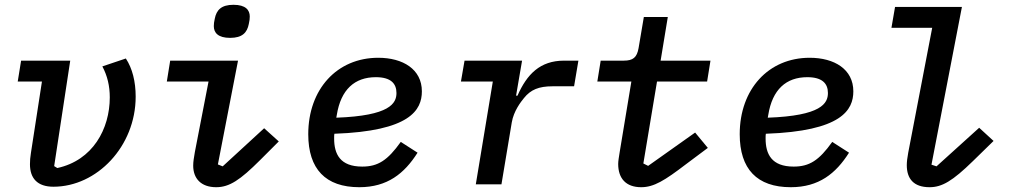

<svg xmlns="http://www.w3.org/2000/svg" viewBox="-20 -769 4240 801"><path d="M68 -516 54 -429H155L109 -131C106 -112 105 -99 105 -84C105 -25 136 10 203 10C384 10 546 -158 546 -366C546 -429 532 -484 505 -525L407 -492C428 -453 438 -410 438 -363C438 -231 367 -100 219 -68L206 -76L273 -516Z M940 -611C991 -611 1011 -633 1018 -669C1021 -681 1022 -692 1022 -700C1022 -727 1005 -749 954 -749C903 -749 883 -727 876 -691C873 -679 872 -668 872 -660C872 -633 889 -611 940 -611ZM882 12C937 12 982 -18 1065 -101L1143 -179L1082 -234L909 -75L889 -83L973 -516H690L676 -429H850L793 -135C789 -111 786 -95 786 -78C786 -25 818 12 882 12Z M1548 -447C1611 -447 1634 -420 1634 -381C1634 -338 1607 -286 1383 -278L1385 -289C1402 -396 1460 -447 1548 -447ZM1479 12C1596 12 1667 -45 1722 -132L1652 -177C1597 -100 1557 -74 1491 -74C1399 -74 1374 -126 1374 -191C1374 -200 1374 -206 1375 -211C1691 -222 1740 -310 1740 -388C1740 -480 1661 -528 1558 -528C1386 -528 1266 -397 1266 -209C1266 -64 1338 12 1479 12Z M2072 0 2115 -258C2123 -306 2153 -344 2166 -360C2194 -395 2228 -409 2285 -409H2375L2393 -516H2333C2233 -516 2178 -459 2139 -370H2133L2158 -516H1918L1903 -429H2036L1965 0Z M2655 12C2708 12 2753 -16 2842 -84L2933 -152L2880 -216L2684 -77L2664 -87L2721 -429H2930L2944 -516H2736L2766 -698H2666L2644 -568C2637 -529 2621 -516 2582 -516H2486L2472 -429H2614L2565 -133C2562 -114 2559 -97 2559 -85C2559 -25 2591 12 2655 12Z M3348 -447C3411 -447 3434 -420 3434 -381C3434 -338 3407 -286 3183 -278L3185 -289C3202 -396 3260 -447 3348 -447ZM3279 12C3396 12 3467 -45 3522 -132L3452 -177C3397 -100 3357 -74 3291 -74C3199 -74 3174 -126 3174 -191C3174 -200 3174 -206 3175 -211C3491 -222 3540 -310 3540 -388C3540 -480 3461 -528 3358 -528C3186 -528 3066 -397 3066 -209C3066 -64 3138 12 3279 12Z M3858 12C3910 12 3954 -14 4039 -97L4125 -181L4065 -236L3887 -75L3866 -82L3993 -740H3714L3699 -653H3869L3769 -132C3765 -111 3763 -93 3763 -80C3763 -24 3791 12 3858 12Z"/></svg>

Font: IBM Mono Medium
Style: Italic
Weight: 500
Italic angle: -9°
Monospace: yes
Designer: Mike Abbink, Paul van der Laan, Pieter van Rosmalen
Foundry: Bold Monday
Version: Version 2.3